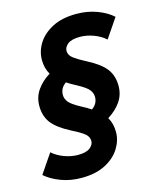

<svg xmlns="http://www.w3.org/2000/svg" viewBox="-191 -792 888 1080"><g transform="rotate(-15 253.0 -252.5)"><path d="M-61 124 15 12Q44 38 84.5 52.5Q125 67 162 67Q211 67 233 49.5Q255 32 255 10Q255 -13 235.5 -30.5Q216 -48 160 -76Q83 -116 53 -156.5Q23 -197 23 -255Q23 -307 51.5 -347.5Q80 -388 126 -416Q104 -453 104 -502Q104 -552 132.5 -597.5Q161 -643 217.5 -672.5Q274 -702 357 -702Q422 -702 477 -681.5Q532 -661 567 -629L491 -517Q462 -543 422 -557.5Q382 -572 344 -572Q295 -572 273 -554.5Q251 -537 251 -515Q251 -492 271 -475Q291 -458 346 -429Q423 -389 453 -348.5Q483 -308 483 -250Q483 -198 455 -158Q427 -118 380 -89Q402 -52 402 -3Q402 46 373.5 92Q345 138 288.5 167.5Q232 197 149 197Q84 197 29 176Q-26 155 -61 124ZM167 -281Q167 -259 182 -239.5Q197 -220 249 -192Q265 -184 278.5 -176Q292 -168 304 -160Q339 -184 339 -224Q339 -246 324 -265.5Q309 -285 257 -313Q241 -321 227.5 -329Q214 -337 202 -345Q167 -321 167 -281Z"/></g></svg>

Font: Radio Canada Condensed
Style: Bold Italic
Weight: 700
Width: 3
Italic angle: -12°
Designer: Charles Daoud, Etienne Aubert Bonn, Alexandre Saumier Demers, Jacques Le Bailly
Foundry: Radio-Canada
Version: Version 2.104; ttfautohint (v1.8.4.7-5d5b);gftools[0.9.28.de